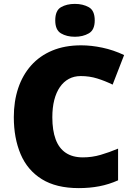

<svg xmlns="http://www.w3.org/2000/svg" viewBox="-20 -957 689 987"><path d="M395 -566Q361 -566 334 -551.5Q307 -537 288 -509.5Q269 -482 259 -443Q249 -404 249 -354Q249 -287 266 -241Q283 -195 318 -171.5Q353 -148 406 -148Q453 -148 497.5 -161Q542 -174 587 -193V-30Q540 -9 490.5 0.5Q441 10 385 10Q269 10 195 -36Q121 -82 86 -164.5Q51 -247 51 -355Q51 -436 73.5 -503.5Q96 -571 140 -620.5Q184 -670 248.5 -697Q313 -724 397 -724Q449 -724 506 -712Q563 -700 618 -674L559 -522Q520 -541 480 -553.5Q440 -566 395 -566ZM365 -937Q406 -937 436.5 -920Q467 -903 467 -852Q467 -803 436.5 -785.5Q406 -768 365 -768Q323 -768 293.5 -785.5Q264 -803 264 -852Q264 -903 293.5 -920Q323 -937 365 -937Z"/></svg>

Font: Noto Sans Armenian Black
Style: Regular
Weight: 900
Version: Version 2.007